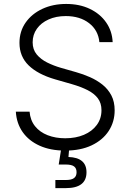

<svg xmlns="http://www.w3.org/2000/svg" viewBox="-20 -758 667 982"><path d="M313.5 12.2Q238.3 12.2 182.9 -12.7Q127.4 -37.6 95.9 -82.5Q64.5 -127.4 61 -187H131.3Q134.8 -143.1 159.2 -112.5Q183.6 -82 223.9 -66.4Q264.2 -50.8 313.5 -50.8Q367.7 -50.8 409.4 -68.6Q451.2 -86.4 475.1 -118.9Q499 -151.4 499 -194.3Q499 -230.5 480.5 -255.1Q461.9 -279.8 428.2 -296.9Q394.5 -314 347.7 -327.6L262.2 -352.1Q173.3 -377.9 126.5 -423.6Q79.6 -469.2 79.6 -538.6Q79.6 -597.7 111.1 -642.6Q142.6 -687.5 196.5 -712.6Q250.5 -737.8 318.4 -737.8Q387.2 -737.8 439.9 -712.4Q492.7 -687 523.2 -642.8Q553.7 -598.6 556.2 -542.5H488.3Q482.4 -603.5 435.5 -639.6Q388.7 -675.8 316.4 -675.8Q266.6 -675.8 228.3 -658.4Q189.9 -641.1 168.5 -610.8Q147 -580.6 147 -541.5Q147 -504.9 167.7 -479.7Q188.5 -454.6 221.4 -438.2Q254.4 -421.9 291.5 -411.1L368.2 -389.2Q405.3 -378.9 440.4 -363.3Q475.6 -347.7 504.2 -325Q532.7 -302.2 549.6 -270Q566.4 -237.8 566.4 -193.8Q566.4 -134.8 535.9 -88.1Q505.4 -41.5 448.7 -14.6Q392.1 12.2 313.5 12.2ZM263.2 204.1V162.6H317.4Q345.7 162.6 358.6 152.8Q371.6 143.1 371.6 123Q371.6 102.5 358.6 93Q345.7 83.5 316.4 83.5H280.3L296.4 -18.6H334V0L330.1 44.9Q376 46.4 399.2 65.9Q422.4 85.4 422.4 123Q422.4 163.6 396 183.8Q369.6 204.1 317.9 204.1Z"/></svg>

Font: Inter 16pt Light
Style: Regular
Weight: 300
Version: Version 4.001;git-66647c0bb